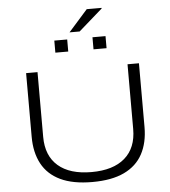

<svg xmlns="http://www.w3.org/2000/svg" viewBox="-66 -1102 1038 1173"><g transform="rotate(-5 453.0 -515.5)"><path d="M453 12Q334 12 257.5 -24.5Q181 -61 144 -130Q107 -199 107 -295V-686H177V-289Q177 -173 248.5 -111Q320 -49 453 -49Q586 -49 657.5 -111Q729 -173 729 -289V-686H799V-295Q799 -199 762 -130Q725 -61 648.5 -24.5Q572 12 453 12ZM296 -795V-869H375V-795ZM530 -795V-869H610V-795ZM393 -911 510 -1043H601V-1039L455 -911Z"/></g></svg>

Font: Archivo Expanded ExtraLight
Style: Regular
Weight: 250
Width: 7
Designer: Hector Gatti
Foundry: Omnibus-Type
Version: Version 2.001